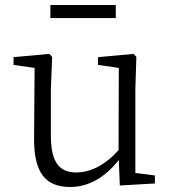

<svg xmlns="http://www.w3.org/2000/svg" viewBox="-20 -732 682 766"><path d="M260 14C335 14 401 -26 454 -94L458 8L598 0V-32L520 -42V-376L524 -505L513 -517L371 -504V-473L454 -461L453 -133C402 -76 344 -44 284 -44C219 -44 183 -82 183 -190V-376L188 -505L177 -517L34 -504V-473L118 -461L116 -184C114 -37 166 14 260 14ZM181 -660H442V-712H181Z"/></svg>

Font: Kiri Minchoo Light
Style: Regular
Weight: 300
Designer: Ryoko NISHIZUKA 西塚涼子 (kana & ideographs); Frank Grießhammer (Latin, Greek & Cyrillic);
akenotsuki.com/eyeben/fonts/ (U+
Foundry: Adobe
akenotsuki.com/eyeben/fonts/
Version: Version 4.002;hotconv 1.0.119;makeotfexe 2.5.65604